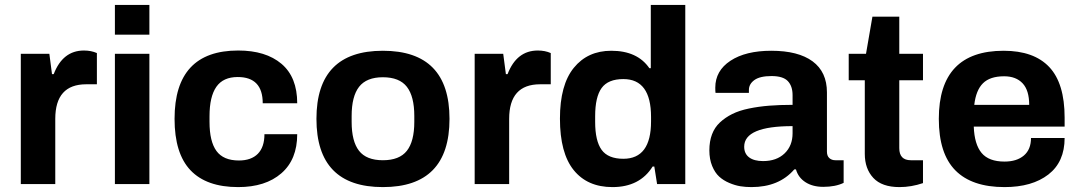

<svg xmlns="http://www.w3.org/2000/svg" viewBox="-20 -743 4355 775"><path d="M64 0V-525.9H179.2L189.9 -443.8H196.8Q233.4 -539.1 318.8 -539.1Q348.1 -539.1 371.1 -528.8V-402.8H328.1Q203.1 -402.8 203.1 -263.2V0Z M443.8 -603V-723.1H583V-603ZM443.8 0V-525.9H583V0Z M941.4 12.2Q813.5 12.2 749 -55.7Q684.6 -123.5 684.6 -263.2Q684.6 -539.1 941.4 -539.1Q1052.7 -539.1 1116.2 -485.4Q1179.7 -431.6 1179.7 -326.2H1040.5Q1040.5 -432.1 939.5 -432.1Q880.9 -432.1 853.3 -392.6Q825.7 -353 825.7 -273.9V-251Q825.7 -171.9 853.8 -133.5Q881.8 -95.2 944.3 -95.2Q994.1 -95.2 1020.8 -122.3Q1047.4 -149.4 1047.4 -201.2H1179.7Q1179.7 -99.1 1115.7 -43.5Q1051.8 12.2 941.4 12.2Z M1525.4 12.2Q1257.3 12.2 1257.3 -263.2Q1257.3 -538.1 1525.4 -538.1Q1794.4 -538.1 1794.4 -263.2Q1794.4 12.2 1525.4 12.2ZM1525.4 -96.2Q1592.3 -96.2 1622.3 -134.3Q1652.3 -172.4 1652.3 -251V-274.9Q1652.3 -354 1622.3 -392.6Q1592.3 -431.2 1525.4 -431.2Q1459.5 -431.2 1429.4 -392.6Q1399.4 -354 1399.4 -274.9V-251Q1399.4 -172.4 1429.2 -134.3Q1459 -96.2 1525.4 -96.2Z M1896 0V-525.9H2011.2L2022 -443.8H2028.8Q2065.4 -539.1 2150.9 -539.1Q2180.2 -539.1 2203.1 -528.8V-402.8H2160.2Q2035.2 -402.8 2035.2 -263.2V0Z M2452.1 12.2Q2351.1 12.2 2295.7 -56.4Q2240.2 -125 2240.2 -264.2Q2240.2 -400.4 2296.1 -469.2Q2352.1 -538.1 2447.3 -538.1Q2552.7 -538.1 2601.1 -467.8H2606.9V-723.1H2746.1V0H2632.3L2621.1 -70.8H2614.3Q2562.5 12.2 2452.1 12.2ZM2496.1 -102.1Q2607.9 -102.1 2607.9 -252.9V-271Q2607.9 -423.8 2496.1 -423.8Q2434.6 -423.8 2408.4 -387.7Q2382.3 -351.6 2382.3 -273.9V-251Q2382.3 -174.3 2408.4 -138.2Q2434.6 -102.1 2496.1 -102.1Z M3013.2 12.2Q2989.7 12.2 2968.5 8.8Q2947.3 5.4 2923.6 -4.6Q2899.9 -14.6 2882.8 -30.3Q2865.7 -45.9 2854.5 -73.2Q2843.3 -100.6 2843.3 -136.2Q2843.3 -172.4 2854 -200.7Q2864.7 -229 2886 -248.8Q2907.2 -268.6 2935.5 -282.7Q2963.9 -296.9 3002.9 -304.9Q3042 -313 3084.5 -316.4Q3127 -319.8 3179.2 -319.8V-358.9Q3179.2 -395.5 3159.9 -415.8Q3140.6 -436 3094.2 -436Q3047.4 -436 3025.1 -419.9Q3002.9 -403.8 3002.9 -379.9V-368.2H2868.2Q2867.2 -374 2867.2 -389.2Q2867.2 -457.5 2928.5 -497.8Q2989.7 -538.1 3093.3 -538.1Q3202.1 -538.1 3260 -495.4Q3317.9 -452.6 3317.9 -370.1V-130.9Q3317.9 -113.8 3327.4 -105Q3336.9 -96.2 3352.1 -96.2H3385.3V-4.9Q3352.1 11.2 3303.2 11.2Q3260.3 11.2 3231.2 -7.6Q3202.1 -26.4 3192.9 -59.1H3186Q3124.5 12.2 3013.2 12.2ZM3060.1 -92.8Q3114.7 -92.8 3147 -123.8Q3179.2 -154.8 3179.2 -205.1V-233.9Q2983.9 -233.9 2983.9 -150.9Q2983.9 -122.6 3003.9 -107.7Q3023.9 -92.8 3060.1 -92.8Z M3610.8 12.2Q3539.6 12.2 3505.1 -24.9Q3470.7 -62 3470.7 -122.1V-418.9H3405.8V-525.9H3475.6L3501.5 -675.8H3609.9V-525.9H3705.6V-418.9H3609.9V-145Q3609.9 -96.2 3656.7 -96.2H3705.6V-3.9Q3658.2 12.2 3610.8 12.2Z M4034.7 12.2Q3902.8 12.2 3836.2 -55.4Q3769.5 -123 3769.5 -263.2Q3769.5 -538.1 4031.2 -538.1Q4153.3 -538.1 4215.3 -472.4Q4277.3 -406.7 4277.3 -268.1V-231.9H3910.6Q3913.1 -160.6 3942.1 -125.7Q3971.2 -90.8 4034.7 -90.8Q4084 -90.8 4112.8 -115.2Q4141.6 -139.6 4141.6 -186H4277.3Q4277.3 -89.4 4211.7 -38.6Q4146 12.2 4034.7 12.2ZM3912.6 -319.8H4134.3Q4134.3 -378.4 4107.7 -406.7Q4081.1 -435.1 4033.2 -435.1Q3976.1 -435.1 3947.8 -407Q3919.4 -378.9 3912.6 -319.8Z"/></svg>

Font: Archivo
Style: Bold
Weight: 700
Designer: Hector Gatti
Foundry: Omnibus-Type
Version: Version 2.001